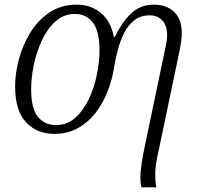

<svg xmlns="http://www.w3.org/2000/svg" viewBox="-20 -566 875 826"><path d="M589 240Q586 229 585 219Q584 209 584 199Q584 170 589.5 135Q595 100 604 58L691 -358Q699 -392 699 -413Q699 -457 678 -478.5Q657 -500 625 -500Q585 -500 558 -479Q531 -458 514 -424Q497 -390 486.5 -350Q476 -310 470 -271Q462 -222 442.5 -172Q423 -122 391.5 -81Q360 -40 315.5 -15Q271 10 213 10Q139 10 92 -40Q45 -90 45 -194Q45 -249 61 -310Q77 -371 110 -425Q143 -479 193 -512.5Q243 -546 310 -546Q369 -546 412.5 -511.5Q456 -477 470 -407H474Q505 -471 544.5 -508.5Q584 -546 642 -546Q696 -546 729 -515Q762 -484 762 -422Q762 -406 759.5 -388.5Q757 -371 753 -350L665 70Q656 108 651.5 137.5Q647 167 648 192Q648 220 653 240ZM220 -28Q269 -28 304.5 -60Q340 -92 363 -141.5Q386 -191 397 -246.5Q408 -302 408 -349Q408 -431 380 -468.5Q352 -506 302 -506Q255 -506 219.5 -474.5Q184 -443 160.5 -393Q137 -343 125.5 -287Q114 -231 114 -183Q114 -99 143 -63.5Q172 -28 220 -28Z"/></svg>

Font: Noto Serif Light
Style: Italic
Weight: 300
Italic angle: -12°
Designer: Monotype Design Team
Foundry: Monotype Imaging Inc.
Version: Version 2.013